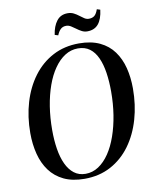

<svg xmlns="http://www.w3.org/2000/svg" viewBox="-100 -1006 864 1091"><g transform="rotate(-10 332.0 -460.0)"><path d="M299.5 11.5Q229.5 11.5 180 -12.2Q130.5 -36 99.5 -78Q68.5 -120 54 -176.2Q39.5 -232.5 39.5 -297.5Q39.5 -392 64 -474.2Q88.5 -556.5 135.2 -619Q182 -681.5 248.8 -716.8Q315.5 -752 400 -752Q470 -752 519.5 -728.5Q569 -705 599.5 -663Q630 -621 644 -565.8Q658 -510.5 658 -446.5Q658 -352.5 634 -269.5Q610 -186.5 563.8 -123.2Q517.5 -60 450.8 -24.2Q384 11.5 299.5 11.5ZM309.5 -15.5Q350 -15.5 384.5 -38.2Q419 -61 446.5 -101.5Q474 -142 493.2 -197Q512.5 -252 522.8 -316.5Q533 -381 533 -451Q533 -510 525.5 -559.8Q518 -609.5 501.2 -646.8Q484.5 -684 457 -704.5Q429.5 -725 389 -725Q348.5 -725 314 -703Q279.5 -681 251.8 -641.2Q224 -601.5 204.8 -547.5Q185.5 -493.5 175.2 -428.8Q165 -364 165 -292.5Q165 -234 173 -183.8Q181 -133.5 198.5 -95.8Q216 -58 243.5 -36.8Q271 -15.5 309.5 -15.5ZM459.5 -811Q442.5 -811 427.8 -818.8Q413 -826.5 399.5 -836.8Q386 -847 372.8 -855Q359.5 -863 346 -863Q326 -863 313.5 -851Q301 -839 292.5 -817.5L273 -823.5Q280 -872.5 302.8 -902.2Q325.5 -932 366.5 -932Q386 -932 401.2 -924.2Q416.5 -916.5 429.5 -906.2Q442.5 -896 454.8 -888Q467 -880 480.5 -880Q500.5 -880 512.8 -889.8Q525 -899.5 534 -925.5L553 -919.5Q546.5 -866 523.8 -838.5Q501 -811 459.5 -811Z"/></g></svg>

Font: Merriweather 144pt Medium
Style: Italic
Weight: 500
Italic angle: -7.8°
Version: Version 2.101